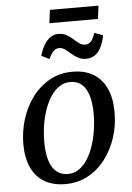

<svg xmlns="http://www.w3.org/2000/svg" viewBox="-60 -941 686 995"><g transform="rotate(-5 283.0 -443.0)"><path d="M325.5 -566Q390 -566 434.5 -539.2Q479 -512.5 502.2 -461.8Q525.5 -411 525.5 -338.5Q526 -271 505.8 -208.2Q485.5 -145.5 448 -96Q410.5 -46.5 357.8 -17.8Q305 11 240 11Q177 11 132 -15Q87 -41 63.8 -91.2Q40.5 -141.5 40 -212.5Q40 -281 60 -344.5Q80 -408 117.5 -457.8Q155 -507.5 207.8 -536.8Q260.5 -566 325.5 -566ZM310.5 -514Q277.5 -514 251.5 -496Q225.5 -478 206 -447.2Q186.5 -416.5 173.8 -378Q161 -339.5 155 -298Q149 -256.5 149 -218Q149 -157.5 161.8 -118Q174.5 -78.5 198.8 -59.2Q223 -40 257 -40Q289.5 -40 315.2 -58Q341 -76 360.2 -106.8Q379.5 -137.5 392 -176Q404.5 -214.5 410.8 -255.8Q417 -297 417 -335.5Q417 -396 404.8 -435.2Q392.5 -474.5 369.2 -494.2Q346 -514 310.5 -514ZM172.5 -662.5Q183 -697.5 197.5 -720.8Q212 -744 230.5 -755.8Q249 -767.5 269.5 -767.5Q295 -767.5 313 -757.2Q331 -747 345.5 -733.8Q360 -720.5 374.2 -710.2Q388.5 -700 405.5 -700Q421.5 -700 433.8 -712.2Q446 -724.5 456.5 -756.5L501 -740.5Q493 -700 479 -674.8Q465 -649.5 446 -638Q427 -626.5 402.5 -626.5Q379 -626.5 360.8 -636.8Q342.5 -647 327.5 -660.2Q312.5 -673.5 298.2 -683.8Q284 -694 268.5 -694Q251.5 -694 238.8 -681.8Q226 -669.5 213.5 -641.5ZM238 -895.5H490.5L482 -827H229Z"/></g></svg>

Font: Merriweather 24pt
Style: Italic
Weight: 400
Italic angle: -7.8°
Designer: Eben Sorkin
Foundry: Eben Sorkin
Version: Version 2.101